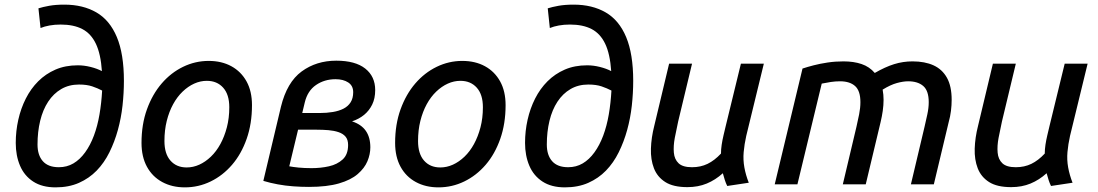

<svg xmlns="http://www.w3.org/2000/svg" viewBox="-20 -796 4742 829"><path d="M220 13Q162 13 123.5 -12Q85 -37 66.5 -80.5Q48 -124 48 -179Q48 -230 59 -279Q70 -328 91.5 -370.5Q113 -413 145 -445Q177 -477 219.5 -495.5Q262 -514 316 -514Q343 -514 371 -507Q399 -500 420 -489Q415 -563 394 -607Q373 -651 335.5 -670.5Q298 -690 242 -690Q216 -690 194 -686Q172 -682 155 -675L146 -760Q165 -766 192.5 -771Q220 -776 258 -776Q338 -776 396 -742.5Q454 -709 484.5 -636Q515 -563 515 -447Q515 -394 509 -340Q503 -286 489 -235Q475 -184 452.5 -138.5Q430 -93 397.5 -59.5Q365 -26 321 -6.5Q277 13 220 13ZM234 -74Q269 -74 297 -90.5Q325 -107 347.5 -138Q370 -169 385.5 -210.5Q401 -252 409.5 -301.5Q418 -351 421 -405Q402 -415 378.5 -423Q355 -431 321 -431Q278 -431 244.5 -411.5Q211 -392 188 -357Q165 -322 153.5 -274.5Q142 -227 142 -172Q142 -126 165 -100Q188 -74 234 -74Z M778 13Q723 13 680.5 -10Q638 -33 614.5 -76Q591 -119 591 -179Q591 -259 614.5 -324Q638 -389 678 -435.5Q718 -482 770.5 -507.5Q823 -533 881 -533Q937 -533 979 -510Q1021 -487 1044.5 -444.5Q1068 -402 1068 -342Q1068 -262 1045 -196.5Q1022 -131 982 -84.5Q942 -38 889.5 -12.5Q837 13 778 13ZM786 -73Q814 -73 840.5 -85Q867 -97 890.5 -119.5Q914 -142 931.5 -174Q949 -206 959.5 -246Q970 -286 970 -333Q970 -388 943.5 -417.5Q917 -447 873 -447Q845 -447 818.5 -435Q792 -423 768.5 -400.5Q745 -378 727.5 -346Q710 -314 700 -274Q690 -234 690 -187Q690 -132 716 -102.5Q742 -73 786 -73Z M1314 11Q1280 11 1246 8.5Q1212 6 1179.5 0Q1147 -6 1117 -15L1193 -335Q1219 -441 1282.5 -487.5Q1346 -534 1432 -534Q1514 -534 1557 -500Q1600 -466 1600 -407Q1600 -371 1587 -344.5Q1574 -318 1552 -300Q1530 -282 1500 -272Q1540 -259 1559.5 -231Q1579 -203 1579 -160Q1579 -130 1566.5 -100Q1554 -70 1524.5 -44.5Q1495 -19 1443.5 -4Q1392 11 1314 11ZM1325 -70Q1365 -70 1400.5 -78Q1436 -86 1459.5 -107.5Q1483 -129 1483 -170Q1483 -193 1472 -206Q1461 -219 1441.5 -225.5Q1422 -232 1398 -234Q1374 -236 1348 -236H1267L1229 -78Q1244 -75 1269 -72.5Q1294 -70 1325 -70ZM1285 -308H1360Q1391 -308 1417.5 -312.5Q1444 -317 1463.5 -327Q1483 -337 1494 -354.5Q1505 -372 1505 -398Q1505 -426 1483.5 -440Q1462 -454 1429 -454Q1381 -454 1344.5 -429Q1308 -404 1296 -354Z M1873 13Q1818 13 1775.5 -10Q1733 -33 1709.5 -76Q1686 -119 1686 -179Q1686 -259 1709.5 -324Q1733 -389 1773 -435.5Q1813 -482 1865.5 -507.5Q1918 -533 1976 -533Q2032 -533 2074 -510Q2116 -487 2139.5 -444.5Q2163 -402 2163 -342Q2163 -262 2140 -196.5Q2117 -131 2077 -84.5Q2037 -38 1984.5 -12.5Q1932 13 1873 13ZM1881 -73Q1909 -73 1935.5 -85Q1962 -97 1985.5 -119.5Q2009 -142 2026.5 -174Q2044 -206 2054.5 -246Q2065 -286 2065 -333Q2065 -388 2038.5 -417.5Q2012 -447 1968 -447Q1940 -447 1913.5 -435Q1887 -423 1863.5 -400.5Q1840 -378 1822.5 -346Q1805 -314 1795 -274Q1785 -234 1785 -187Q1785 -132 1811 -102.5Q1837 -73 1881 -73Z M2419 13Q2361 13 2322.5 -12Q2284 -37 2265.5 -80.5Q2247 -124 2247 -179Q2247 -230 2258 -279Q2269 -328 2290.5 -370.5Q2312 -413 2344 -445Q2376 -477 2418.5 -495.5Q2461 -514 2515 -514Q2542 -514 2570 -507Q2598 -500 2619 -489Q2614 -563 2593 -607Q2572 -651 2534.5 -670.5Q2497 -690 2441 -690Q2415 -690 2393 -686Q2371 -682 2354 -675L2345 -760Q2364 -766 2391.5 -771Q2419 -776 2457 -776Q2537 -776 2595 -742.5Q2653 -709 2683.5 -636Q2714 -563 2714 -447Q2714 -394 2708 -340Q2702 -286 2688 -235Q2674 -184 2651.5 -138.5Q2629 -93 2596.5 -59.5Q2564 -26 2520 -6.5Q2476 13 2419 13ZM2433 -74Q2468 -74 2496 -90.5Q2524 -107 2546.5 -138Q2569 -169 2584.5 -210.5Q2600 -252 2608.5 -301.5Q2617 -351 2620 -405Q2601 -415 2577.5 -423Q2554 -431 2520 -431Q2477 -431 2443.5 -411.5Q2410 -392 2387 -357Q2364 -322 2352.5 -274.5Q2341 -227 2341 -172Q2341 -126 2364 -100Q2387 -74 2433 -74Z M2948 12Q2887 12 2852.5 -10Q2818 -32 2803.5 -69.5Q2789 -107 2790.5 -154.5Q2792 -202 2805 -253L2869 -521H2968L2908 -271Q2900 -235 2893.5 -200.5Q2887 -166 2889.5 -137Q2892 -108 2910 -91Q2928 -74 2968 -74Q3005 -74 3035 -88.5Q3065 -103 3093 -133Q3093 -151 3096 -171Q3099 -191 3104 -212Q3109 -233 3113 -250L3179 -521H3278L3202 -209Q3194 -173 3191 -139.5Q3188 -106 3194 -73Q3200 -40 3213 -7L3120 7Q3114 -5 3109.5 -19Q3105 -33 3101 -48Q3069 -19 3031.5 -3.5Q2994 12 2948 12Z M3325 0 3445 -500Q3466 -507 3493 -514Q3520 -521 3553 -526Q3586 -531 3622 -531Q3666 -531 3700 -519.5Q3734 -508 3757 -481Q3802 -507 3840.5 -519Q3879 -531 3920 -531Q3973 -531 4010.5 -514Q4048 -497 4068.5 -460.5Q4089 -424 4089 -365Q4089 -342 4086 -317.5Q4083 -293 4076 -268L4012 0H3913L3972 -249Q3978 -275 3984 -302.5Q3990 -330 3990 -355Q3990 -404 3966.5 -424.5Q3943 -445 3901 -445Q3880 -445 3852.5 -437.5Q3825 -430 3791 -409Q3793 -398 3794 -387Q3795 -376 3795 -365Q3795 -342 3791.5 -317.5Q3788 -293 3782 -268L3718 0H3619L3678 -249Q3684 -275 3689.5 -302.5Q3695 -330 3695 -355Q3695 -404 3672 -424.5Q3649 -445 3607 -445Q3587 -445 3567 -442Q3547 -439 3528 -435L3423 0Z M4346 12Q4285 12 4250.5 -10Q4216 -32 4201.5 -69.5Q4187 -107 4188.5 -154.5Q4190 -202 4203 -253L4267 -521H4366L4306 -271Q4298 -235 4291.5 -200.5Q4285 -166 4287.5 -137Q4290 -108 4308 -91Q4326 -74 4366 -74Q4403 -74 4433 -88.5Q4463 -103 4491 -133Q4491 -151 4494 -171Q4497 -191 4502 -212Q4507 -233 4511 -250L4577 -521H4676L4600 -209Q4592 -173 4589 -139.5Q4586 -106 4592 -73Q4598 -40 4611 -7L4518 7Q4512 -5 4507.5 -19Q4503 -33 4499 -48Q4467 -19 4429.5 -3.5Q4392 12 4346 12Z"/></svg>

Font: Ubuntu Sans Medium
Style: Italic
Weight: 500
Italic angle: -13.5°
Designer: Dalton Maag Ltd
Foundry: Dalton Maag Ltd
Version: Version 1.006